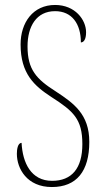

<svg xmlns="http://www.w3.org/2000/svg" viewBox="-20 -744 422 774"><path d="M189 10C289 10 340 -54 340 -172C340 -284 277 -328 204 -376C127 -425 91 -463 91 -557C91 -638 127 -699 202 -699C270 -699 306 -648 306 -573C317 -573 327 -584 327 -614C327 -664 283 -724 202 -724C113 -724 63 -653 63 -565C63 -447 118 -398 187 -353C276 -296 312 -264 312 -163C312 -65 269 -15 190 -15C105 -15 71 -88 67 -168C51 -168 48 -140 48 -124C48 -64 89 10 189 10Z"/></svg>

Font: Noto Serif Bengali ExtraCondensed Thin
Style: Regular
Weight: 100
Width: 2
Designer: Juan Bruce, Universal Thirst, Indian Type Foundry and the Monotype Design Team.
Foundry: Monotype Imaging Inc.
Version: Version 2.003